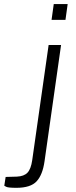

<svg xmlns="http://www.w3.org/2000/svg" viewBox="-106 -732 364 918"><path d="M140.5 -637 151 -712.5H217.5L207 -637ZM-27.5 166Q-67.5 166 -76.5 161Q-85.5 156 -85.5 156L-79 114L-25.5 112.5Q9 111 25.5 93.5Q42 76 48 34L126.5 -517H186L107 38.5Q98 103.5 69.2 134.8Q40.5 166 -27.5 166Z"/></svg>

Font: Public Sans ExtraLight
Style: Italic
Weight: 200
Italic angle: -8°
Designer: The Public Sans project authors (U.S. Web Design System). Libre Franklin designed by Pablo Impallari and Rodrigo Fuenzal
Version: Version 1.007; ttfautohint (v1.8.1) -l 8 -r 50 -G 200 -x 14 